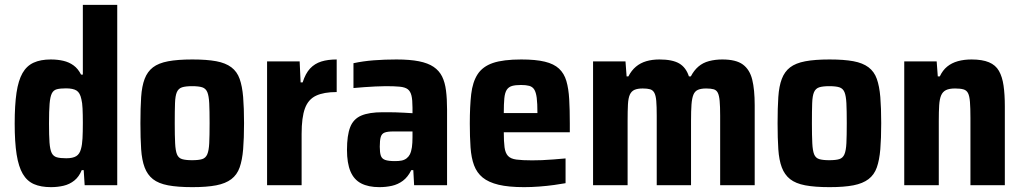

<svg xmlns="http://www.w3.org/2000/svg" viewBox="-20 -763 4213 791"><path d="M189.8 8Q148.4 8 119.8 -4.5Q91.3 -17 73.9 -46.5Q56.6 -76 48.5 -126.7Q40.5 -177.4 40.5 -254Q40.5 -329.7 48 -380.8Q55.6 -431.8 72.7 -461.8Q89.8 -491.7 118.5 -504.8Q147.2 -518 189.1 -518Q217.6 -518 241.2 -512.4Q264.7 -506.9 283.1 -493.5Q301.5 -480.2 314 -455.6H321.3V-743H463V0H328.8L324.8 -62.1H316.7Q305.7 -34.8 286.2 -19.2Q266.7 -3.6 241.9 2.2Q217.2 8 189.8 8ZM252.9 -111Q280.1 -111 294.1 -119.7Q308.2 -128.4 313.6 -149.4Q318.6 -167 319.9 -192.8Q321.3 -218.6 321.3 -256.7Q321.3 -291.8 320.1 -316.1Q319 -340.4 315.2 -354.4Q309.8 -380.9 295.4 -389.9Q281.1 -399 251.7 -399Q228.1 -399 214.1 -395.3Q200.1 -391.6 193.4 -377.9Q186.7 -364.2 184.3 -335.2Q181.9 -306.2 181.9 -255Q181.9 -204.8 184 -175.5Q186.2 -146.2 193.1 -132.5Q200.1 -118.9 214.1 -115Q228.1 -111 252.9 -111Z M772.6 8Q712 8 672.4 0.5Q632.9 -7 610.1 -25Q587.3 -43 575.9 -73.2Q564.5 -103.4 561.5 -148.2Q558.5 -193 558.5 -255.6Q558.5 -318.6 561.5 -363.3Q564.5 -408 575.9 -438Q587.3 -468 610.1 -485.5Q632.9 -503 672.4 -510.5Q712 -518 772.6 -518Q832 -518 870.8 -510.8Q909.5 -503.6 933.1 -485.8Q956.7 -468 967.3 -438Q978 -408 981.7 -363.3Q985.4 -318.6 985.4 -255.6Q985.4 -193 981.7 -148.2Q978 -103.4 967.3 -73.2Q956.7 -43 933.1 -25Q909.5 -7 870.8 0.5Q832 8 772.6 8ZM771 -103Q798.5 -103 812.8 -107.5Q827.2 -112 833.8 -127.1Q840.4 -142.2 842 -173.1Q843.5 -204.1 843.5 -255.6Q843.5 -306.9 842 -337.6Q840.4 -368.2 834.1 -383.4Q827.7 -398.6 813.1 -403.3Q798.5 -408 771.4 -408Q745 -408 730.1 -403.3Q715.3 -398.6 708.6 -383.4Q702 -368.2 701 -337.6Q699.9 -306.9 699.9 -255Q699.9 -204.1 701.5 -173.1Q703 -142.2 709.1 -127.1Q715.3 -112 730.1 -107.5Q745 -103 771 -103Z M1080.3 0V-510H1214.5L1218.5 -423.5H1226.8Q1238.6 -460.7 1257.6 -480.9Q1276.5 -501 1303.5 -509.5Q1330.4 -518 1367.1 -518V-383.8Q1314 -383.8 1282 -368.7Q1249.9 -353.6 1236.3 -316.4Q1222.6 -279.2 1222.6 -211.3V0Z M1543 8Q1497.7 8 1468 -7.4Q1438.3 -22.7 1423.9 -56.8Q1409.5 -90.9 1409.5 -145.5Q1409.5 -205.3 1422.7 -239.1Q1435.9 -272.9 1468.3 -286.8Q1500.7 -300.6 1556.5 -300.6Q1566.7 -300.6 1580.2 -300.6Q1593.8 -300.6 1610.9 -300.1Q1628.1 -299.6 1645.6 -298.6Q1663 -297.6 1679.4 -296.6V-319.6Q1679.4 -351.8 1675.1 -369.4Q1670.7 -387.1 1659.8 -395.4Q1648.8 -403.7 1626.7 -405.9Q1604.5 -408 1569 -408Q1548.8 -408 1525.8 -406.7Q1502.7 -405.4 1479.7 -403.9Q1456.8 -402.3 1436.2 -400.3V-502.6Q1475.3 -511.1 1520.2 -514.6Q1565.1 -518 1613.3 -518Q1668.2 -518 1705.8 -510.6Q1743.4 -503.1 1766.4 -487.5Q1789.5 -471.8 1801.4 -447.7Q1813.3 -423.5 1817.5 -389.6Q1821.8 -355.7 1821.8 -311.8V0H1686.1L1682.7 -62.1H1674.4Q1660.5 -33.7 1639.9 -18.3Q1619.3 -3 1594.6 2.5Q1569.8 8 1543 8ZM1607.2 -99.3Q1623.4 -99.3 1634.9 -101.6Q1646.3 -104 1655.1 -110.7Q1663.8 -117.5 1668.6 -127Q1674.5 -139.1 1677 -156.4Q1679.4 -173.7 1679.4 -197.2V-221.4H1599.2Q1576.2 -221.4 1564.3 -216.7Q1552.4 -212 1548.5 -198.3Q1544.6 -184.7 1544.6 -158.5Q1544.6 -134.5 1548.9 -121.8Q1553.1 -109.1 1566.6 -104.2Q1580 -99.3 1607.2 -99.3Z M2139.2 8Q2075.4 8 2034 -1.9Q1992.6 -11.9 1968.5 -31.6Q1944.5 -51.3 1933 -82Q1921.5 -112.7 1918.5 -156Q1915.5 -199.3 1915.5 -254Q1915.5 -324.6 1921.2 -374.8Q1927 -425.1 1947.7 -457.1Q1968.5 -489.1 2010.9 -503.6Q2053.4 -518 2127.7 -518Q2187.2 -518 2224.6 -508.9Q2261.9 -499.9 2283 -480.3Q2304.1 -460.7 2313.3 -429.5Q2322.5 -398.2 2325 -354.5Q2327.5 -310.7 2327.5 -254.6V-218H2055.5Q2055.5 -179.8 2058.6 -156.3Q2061.7 -132.8 2072.7 -120.8Q2083.7 -108.8 2107.6 -105.6Q2131.5 -102.4 2172.2 -102.4Q2191 -102.4 2212.9 -103.2Q2234.8 -104 2260 -106.1Q2285.2 -108.1 2310 -110.3V-8.3Q2291 -4.9 2262.8 -0.9Q2234.7 3 2202.2 5.5Q2169.8 8 2139.2 8ZM2194.1 -281.9V-297.3Q2194.1 -337 2191.2 -359.9Q2188.2 -382.8 2181 -394.2Q2173.8 -405.6 2160.4 -409.3Q2147.1 -412.9 2126.6 -412.9Q2103.2 -412.9 2089.2 -408.8Q2075.2 -404.6 2067.5 -392.7Q2059.9 -380.7 2057.7 -357.6Q2055.5 -334.4 2055.5 -297.3H2210.1Z M2423.3 0V-510H2556.9L2561.5 -448.3H2568.8Q2581.5 -472.9 2599.9 -488.3Q2618.2 -503.7 2642.7 -510.9Q2667.2 -518 2696.6 -518Q2750.1 -518 2778.2 -501.6Q2806.2 -485.2 2818.2 -448.3H2826.1Q2838.8 -472.8 2857.2 -488.7Q2875.6 -504.6 2901.1 -511.3Q2926.7 -518 2955.6 -518Q3012.4 -518 3040.5 -497.2Q3068.7 -476.4 3079 -435.1Q3089.2 -393.7 3089.2 -329.2V0H2946.9V-286.2Q2946.9 -325.1 2944.8 -347.5Q2942.7 -370 2937.1 -380.9Q2931.6 -391.8 2920.1 -395.2Q2908.7 -398.5 2889.2 -398.5Q2868 -398.5 2855.3 -392.9Q2842.5 -387.2 2836.7 -372.8Q2830.8 -358.4 2828.8 -332.5Q2826.9 -306.5 2826.9 -264.6V0H2685.6V-286.2Q2685.6 -324.5 2683.7 -347Q2681.8 -369.5 2675.7 -380.7Q2669.7 -391.8 2658.3 -395.2Q2646.9 -398.5 2627.9 -398.5Q2606.7 -398.5 2594 -392.9Q2581.2 -387.2 2574.8 -373Q2568.4 -358.8 2567 -332.7Q2565.6 -306.5 2565.6 -264.6V0Z M3397.6 8Q3337 8 3297.4 0.5Q3257.9 -7 3235.1 -25Q3212.3 -43 3200.9 -73.2Q3189.5 -103.4 3186.5 -148.2Q3183.5 -193 3183.5 -255.6Q3183.5 -318.6 3186.5 -363.3Q3189.5 -408 3200.9 -438Q3212.3 -468 3235.1 -485.5Q3257.9 -503 3297.4 -510.5Q3337 -518 3397.6 -518Q3457 -518 3495.8 -510.8Q3534.5 -503.6 3558.1 -485.8Q3581.7 -468 3592.3 -438Q3603 -408 3606.7 -363.3Q3610.4 -318.6 3610.4 -255.6Q3610.4 -193 3606.7 -148.2Q3603 -103.4 3592.3 -73.2Q3581.7 -43 3558.1 -25Q3534.5 -7 3495.8 0.5Q3457 8 3397.6 8ZM3396 -103Q3423.5 -103 3437.8 -107.5Q3452.2 -112 3458.8 -127.1Q3465.4 -142.2 3467 -173.1Q3468.5 -204.1 3468.5 -255.6Q3468.5 -306.9 3467 -337.6Q3465.4 -368.2 3459.1 -383.4Q3452.7 -398.6 3438.1 -403.3Q3423.5 -408 3396.4 -408Q3370 -408 3355.1 -403.3Q3340.3 -398.6 3333.6 -383.4Q3327 -368.2 3326 -337.6Q3324.9 -306.9 3324.9 -255Q3324.9 -204.1 3326.5 -173.1Q3328 -142.2 3334.1 -127.1Q3340.3 -112 3355.1 -107.5Q3370 -103 3396 -103Z M3705.3 0V-510H3838.9L3843.5 -448.3H3851.8Q3863.6 -473.5 3882.1 -488.6Q3900.5 -503.7 3926.1 -510.9Q3951.6 -518 3982.5 -518Q4026.9 -518 4054.4 -506.4Q4081.9 -494.9 4095.5 -470.8Q4109.2 -446.7 4114.4 -410.5Q4119.7 -374.2 4119.7 -325V0H3978V-276.7Q3978 -318.7 3976 -343.2Q3974.1 -367.6 3968 -379.4Q3961.9 -391.3 3948.9 -394.9Q3935.9 -398.5 3914.7 -398.5Q3890.8 -398.5 3877.2 -391.8Q3863.7 -385 3857.3 -370.1Q3850.9 -355.2 3849.2 -329.3Q3847.6 -303.4 3847.6 -264.6V0Z"/></svg>

Font: Saira Thin SemiCondensed
Style: Regular
Weight: 100
Width: 4
Version: Version 1.101